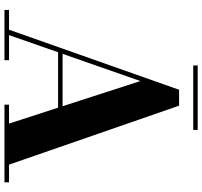

<svg xmlns="http://www.w3.org/2000/svg" viewBox="-42 -844 886 841"><g transform="rotate(90 400.5 -423.0)"><path d="M266.2 -846.4H548.5V-826.9H266.2ZM22.9 -20H109.6L372.6 -764.9H442.4L700.7 -20H778.1V0H438V-20H520.8L451.2 -234.9H208.3L133.3 -20H243.2V0H22.9ZM334.5 -595.5 215.3 -254.6H444.8Z"/></g></svg>

Font: Bodoni* 11
Style: Bold
Weight: 700
Version: Version 2.000; ttfautohint (v1.8.1)